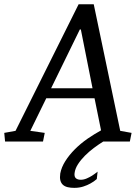

<svg xmlns="http://www.w3.org/2000/svg" viewBox="-81 -681 667 924"><path d="M416 0Q394 13.7 370.8 31Q347.7 48.3 327.9 68.1Q308.1 87.9 294.2 109.4Q280.3 130.9 277.8 152.8Q275.9 169.4 284.2 176.8Q292.5 184.1 307.6 184.1Q321.8 184.1 335.9 178Q350.1 171.9 361.8 164.6Q375.5 155.8 388.7 145L384.8 180.7Q371.1 192.9 354 202.1Q339.4 210.4 319.6 216.8Q299.8 223.1 276.4 223.1Q258.3 223.1 244.4 219.7Q230.5 216.3 221.7 208.3Q212.9 200.2 209.5 187Q206.1 173.8 209 153.8Q214.8 123.5 233.4 94.2Q252 64.9 279.1 37.6Q306.2 10.3 341.3 -14.2Q372.1 -35.2 405.3 -53.7L374 -208H141.6L64.9 -51.3L134.3 -41.5L126 0H-56.6L-60.5 -41.5L-6.3 -51.3L297.4 -660.6H370.1L497.6 -51.3L552.2 -41.5L543.9 0ZM303.2 -539.1 165 -256.3H364.3L308.1 -539.1Z"/></svg>

Font: Noticia Text
Style: Italic
Weight: 400
Italic angle: -8°
Designer: JM Sole
Foundry: JM Sole
Version: Version 1.003